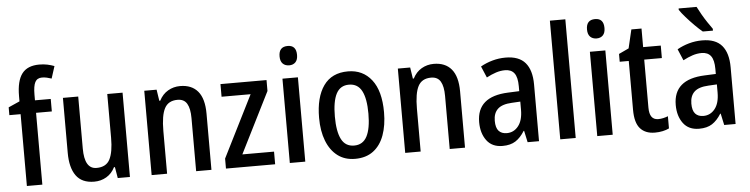

<svg xmlns="http://www.w3.org/2000/svg" viewBox="-47 -991 4782 1225"><g transform="rotate(-5 2344.5 -378.0)"><path d="M283 -460H182V0H83V-460H11V-510L83 -542V-575Q83 -673 118 -719Q153 -765 229 -765Q257 -765 280.5 -760Q304 -755 325 -747L300 -669Q285 -674 270 -677.5Q255 -681 239 -681Q208 -681 195 -656.5Q182 -632 182 -576V-540H283Z M743 -540V0H665L653 -71H647Q627 -31 592 -10.5Q557 10 514 10Q435 10 398 -41.5Q361 -93 361 -188V-540H459V-207Q459 -76 536 -76Q598 -76 621.5 -122Q645 -168 645 -259V-540Z M1112 -550Q1186 -550 1225.5 -503Q1265 -456 1265 -360V0H1167V-340Q1167 -401 1148.5 -432.5Q1130 -464 1088 -464Q1029 -464 1005 -418.5Q981 -373 981 -274V0H882V-540H961L972 -468H978Q999 -509 1034.5 -529.5Q1070 -550 1112 -550Z M1673 0H1358V-64L1556 -459H1370V-540H1665V-470L1470 -81H1673Z M1818 -745Q1873 -745 1873 -683Q1873 -652 1858 -636.5Q1843 -621 1818 -621Q1792 -621 1776.5 -636.5Q1761 -652 1761 -683Q1761 -745 1818 -745ZM1866 -540V0H1767V-540Z M2394 -270Q2394 -187 2371 -123.5Q2348 -60 2301.5 -25Q2255 10 2185 10Q2119 10 2073 -25Q2027 -60 2002.5 -123Q1978 -186 1978 -270Q1978 -402 2030.5 -476Q2083 -550 2187 -550Q2282 -550 2338 -478.5Q2394 -407 2394 -270ZM2079 -270Q2079 -174 2104.5 -124.5Q2130 -75 2186 -75Q2242 -75 2268 -124.5Q2294 -174 2294 -270Q2294 -367 2268 -416Q2242 -465 2186 -465Q2130 -465 2104.5 -416Q2079 -367 2079 -270Z M2736 -550Q2810 -550 2849.5 -503Q2889 -456 2889 -360V0H2791V-340Q2791 -401 2772.5 -432.5Q2754 -464 2712 -464Q2653 -464 2629 -418.5Q2605 -373 2605 -274V0H2506V-540H2585L2596 -468H2602Q2623 -509 2658.5 -529.5Q2694 -550 2736 -550Z M3196 -550Q3282 -550 3322.5 -502.5Q3363 -455 3363 -363V0H3290L3274 -74H3271Q3245 -32 3212.5 -11Q3180 10 3129 10Q3062 10 3027.5 -36.5Q2993 -83 2993 -154Q2993 -318 3193 -326L3265 -329V-361Q3265 -418 3245.5 -444Q3226 -470 3186 -470Q3157 -470 3128 -460.5Q3099 -451 3067 -434L3036 -507Q3071 -527 3112 -538.5Q3153 -550 3196 -550ZM3212 -259Q3149 -256 3121 -229.5Q3093 -203 3093 -154Q3093 -109 3111.5 -89Q3130 -69 3163 -69Q3208 -69 3237 -105.5Q3266 -142 3266 -210V-262Z M3598 0H3499V-760H3598Z M3787 -745Q3842 -745 3842 -683Q3842 -652 3827 -636.5Q3812 -621 3787 -621Q3761 -621 3745.5 -636.5Q3730 -652 3730 -683Q3730 -745 3787 -745ZM3835 -540V0H3736V-540Z M4133 -74Q4149 -74 4165 -77.5Q4181 -81 4196 -87V-9Q4178 0 4154.5 5Q4131 10 4105 10Q4044 10 4011 -27Q3978 -64 3978 -147V-460H3920V-510L3984 -540L4012 -659H4077V-540H4190V-460H4077V-152Q4077 -74 4133 -74Z M4455 -550Q4541 -550 4581.5 -502.5Q4622 -455 4622 -363V0H4549L4533 -74H4530Q4504 -32 4471.5 -11Q4439 10 4388 10Q4321 10 4286.5 -36.5Q4252 -83 4252 -154Q4252 -318 4452 -326L4524 -329V-361Q4524 -418 4504.5 -444Q4485 -470 4445 -470Q4416 -470 4387 -460.5Q4358 -451 4326 -434L4295 -507Q4330 -527 4371 -538.5Q4412 -550 4455 -550ZM4471 -259Q4408 -256 4380 -229.5Q4352 -203 4352 -154Q4352 -109 4370.5 -89Q4389 -69 4422 -69Q4467 -69 4496 -105.5Q4525 -142 4525 -210V-262ZM4439 -766Q4450 -744 4466 -716Q4482 -688 4499.5 -662Q4517 -636 4530 -618V-606H4465Q4444 -623 4416 -651Q4388 -679 4362.5 -708Q4337 -737 4324 -757V-766Z"/></g></svg>

Font: Noto Sans Malayalam Condensed Medium
Style: Regular
Weight: 500
Width: 3
Designer: Jelle Bosma - Monotype Design Team
Foundry: Monotype Imaging Inc.
Version: Version 2.104; ttfautohint (v1.8.4.7-5d5b)